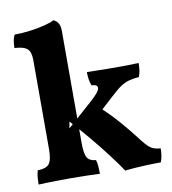

<svg xmlns="http://www.w3.org/2000/svg" viewBox="-82 -788 778 868"><g transform="rotate(-10 307.5 -354.0)"><path d="M26.4 3Q26.4 -16 28 -32.3Q29.6 -48.6 33.8 -61Q73.8 -62.2 87.1 -80.1Q100.4 -98 100.4 -148V-553.4Q100.4 -576.4 95 -591.5Q89.6 -606.6 73.6 -614.3Q57.6 -622 26 -623.8Q26 -639.6 28.3 -655.2Q30.6 -670.8 37.4 -683.6Q72.8 -683.6 109.9 -688.6Q147 -693.6 176.6 -701.1Q206.2 -708.6 220.6 -717Q234.4 -711.6 242.4 -698.7Q250.4 -685.8 250.4 -662.6V-148Q250.4 -99.2 261.2 -81Q272 -62.8 301 -61Q305.2 -48.6 306.5 -31.7Q307.8 -14.8 307.8 3Q286 2 248 1Q210 0 170.2 0Q144 0 115.7 0.5Q87.4 1 63.7 1.5Q40 2 26.4 3ZM423.2 9Q402.6 -22.4 367.4 -68.8Q332.2 -115.2 291.3 -164Q250.4 -212.8 213.2 -253.2L207.4 -222.8L319.6 -322.4Q347 -346.8 356.9 -359.8Q366.8 -372.8 366.8 -380.8Q366.8 -388.8 360.6 -392.8Q354.4 -396.8 339.6 -397.4Q333.6 -413.4 331.5 -428.5Q329.4 -443.6 329.4 -460Q345 -459.6 369.1 -459.1Q393.2 -458.6 420.6 -458.3Q448 -458 473 -458Q496.6 -458 520.7 -458.3Q544.8 -458.6 567 -460Q567 -442.8 564.9 -427.4Q562.8 -412 557 -397Q531.6 -395.2 511.8 -389.8Q492 -384.4 473 -372Q454 -359.6 429.6 -336.6L347.2 -261.2L335.6 -311.8Q385 -269.2 427.5 -222Q470 -174.8 515.8 -114.4Q531 -95.2 542.5 -84.3Q554 -73.4 567 -68.5Q580 -63.6 598.2 -62.2Q598.2 -45.8 595.7 -29.3Q593.2 -12.8 587.8 0Q563.2 0 533.2 1Q503.2 2 474.2 4Q445.2 6 423.2 9Z"/></g></svg>

Font: Vollkorn
Style: Regular
Weight: 400
Designer: Friedrich Althausen
Foundry: Friedrich Althausen
Version: Version 4.104